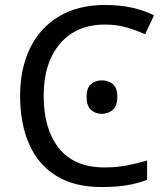

<svg xmlns="http://www.w3.org/2000/svg" viewBox="-20 -744 672 774"><path d="M403 -645Q288 -645 222 -568Q156 -491 156 -357Q156 -224 217.5 -146.5Q279 -69 402 -69Q449 -69 491 -77Q533 -85 573 -97V-19Q533 -4 490.5 3Q448 10 389 10Q280 10 207 -35Q134 -80 97.5 -163Q61 -246 61 -358Q61 -466 100.5 -548.5Q140 -631 217 -677.5Q294 -724 404 -724Q517 -724 601 -682L565 -606Q532 -621 491.5 -633Q451 -645 403 -645ZM329 -353Q329 -390 347 -405Q365 -420 390 -420Q416 -420 434.5 -405Q453 -390 453 -353Q453 -317 434.5 -301Q416 -285 390 -285Q365 -285 347 -301Q329 -317 329 -353Z"/></svg>

Font: RS Noto Sans
Style: Regular
Weight: 400
Designer: Monotype Design Team
Foundry: Monotype Imaging Inc.
Version: Version 3.10